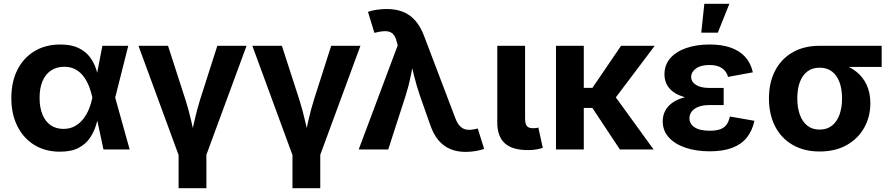

<svg xmlns="http://www.w3.org/2000/svg" viewBox="-20 -787 4680 1011"><path d="M295.5 11.7Q218.6 11.7 161 -23.6Q103.4 -59 71.5 -122.6Q39.7 -186.1 39.7 -271Q39.7 -356.4 71.8 -419.6Q103.8 -482.8 161.9 -517.8Q220 -552.7 297.3 -552.7Q355.7 -552.7 393.3 -534.4Q431 -516.1 452.9 -486.9Q474.8 -457.6 485.9 -424Q496.9 -390.5 502 -360.5H549.5L586.2 -274.4L662.7 0H524.8L466.1 -274.4Q459.7 -304.5 448.5 -333.1Q437.3 -361.6 419.9 -384.7Q402.5 -407.9 377.4 -421.6Q352.2 -435.4 318.2 -435.4Q277.8 -435.4 248.6 -415.8Q219.4 -396.3 203.9 -359.9Q188.4 -323.5 188.4 -271.9Q188.4 -220.9 203.4 -184.2Q218.4 -147.5 246.6 -127.9Q274.9 -108.3 313.9 -108.3Q348.2 -108.3 374.2 -122.8Q400.3 -137.3 418.7 -161.1Q437.2 -185 448.8 -213.9Q460.5 -242.7 466.1 -271.5L519.1 -545.9H655.4L586.2 -271.5L549.5 -191H501.9Q495.9 -161.2 485.1 -126.3Q474.3 -91.3 452.9 -59.9Q431.5 -28.4 393.7 -8.3Q355.9 11.7 295.5 11.7Z M922.1 34 709.1 -545.9H864.7L956.3 -262.5Q973.3 -209.6 985.7 -155.3Q998.1 -101 1011.3 -43.1H979.8Q992.7 -101 1004.9 -155.2Q1017.2 -209.3 1033.7 -262.5L1124.3 -545.9H1278.3L1064.6 34ZM920.4 204.1V-3.9H1066.8V204.1Z M1521.7 34 1308.7 -545.9H1464.3L1556 -262.5Q1572.9 -209.6 1585.3 -155.3Q1597.8 -101 1610.9 -43.1H1579.4Q1592.3 -101 1604.5 -155.2Q1616.8 -209.3 1633.3 -262.5L1723.9 -545.9H1877.9L1664.2 34ZM1520 204.1V-3.9H1666.4V204.1Z M1868.8 0 2074.3 -548.4 2069.2 -566.6Q2062.4 -594.6 2049.8 -607.6Q2037.2 -620.5 2016.9 -622.4Q1996.6 -624.2 1966.1 -617.3L1951.3 -614.1L1917.7 -724.5Q1933.9 -731.1 1961.5 -735.3Q1989 -739.5 2016.7 -739.5Q2064.6 -739.5 2101.7 -724.9Q2138.8 -710.3 2166.7 -678.6Q2194.6 -646.9 2213.8 -595.7L2377.9 -164Q2388.8 -135.7 2403.3 -121.6Q2417.7 -107.5 2436.5 -104.6Q2455.2 -101.7 2478 -106.5L2495.8 -110.3L2529.3 -3Q2513.3 3.3 2486.6 8Q2459.9 12.8 2431.6 12.8Q2387.1 12.8 2351.4 -2Q2315.6 -16.8 2288.7 -48.5Q2261.9 -80.3 2244.5 -131.9L2191.1 -283.4Q2172.7 -337.5 2159.7 -390.5Q2146.8 -443.4 2133.2 -502.8H2167.3Q2153.9 -444.3 2143.4 -390.7Q2133 -337.1 2116 -283.4L2024.3 0Z M2760.9 3.4Q2677.2 3.4 2637.9 -32.7Q2598.5 -68.9 2598.5 -141.7V-545.9H2744.9V-161.8Q2744.9 -135.5 2754.1 -123.7Q2763.3 -111.9 2785.3 -111.9Q2797.1 -111.9 2803.5 -112.7Q2809.9 -113.6 2814.7 -115.3L2838.1 -8.3Q2826.4 -4.4 2806.2 -0.5Q2786.1 3.4 2760.9 3.4Z M3054 -545.9V0H2907.6V-545.9ZM3427.6 -545.9 3180.7 -218.5H3016.6V-324.3H3099.5L3250.3 -545.9ZM3244.1 0 3095.7 -223.9 3207.2 -295.6 3421.5 0Z M3717.1 9.8Q3646.5 9.8 3590.4 -9Q3534.3 -27.7 3502 -63.1Q3469.6 -98.5 3469.6 -148.5Q3469.6 -177 3481.8 -201.9Q3494 -226.7 3519.8 -245.5Q3545.6 -264.3 3586.1 -275Q3626.7 -285.8 3683.3 -285.8H3790.6V-233.7H3714.7Q3681.3 -233.7 3658.1 -224.7Q3634.8 -215.8 3622.6 -200.2Q3610.4 -184.5 3610.4 -163.9Q3610.4 -134.7 3637.4 -116.7Q3664.4 -98.6 3717.8 -98.6Q3752.1 -98.6 3773.4 -106.8Q3794.6 -114.9 3806.4 -131.6Q3818.1 -148.3 3823 -173.6L3952.4 -150.9Q3941.4 -99 3912.8 -63.1Q3884.2 -27.1 3835.9 -8.7Q3787.5 9.8 3717.1 9.8ZM3683.3 -264.4Q3630.3 -264.4 3591.6 -274Q3552.9 -283.6 3527.9 -301.1Q3502.9 -318.7 3490.8 -342.7Q3478.8 -366.7 3478.8 -395Q3478.8 -445.8 3509.7 -480.9Q3540.7 -516 3594.6 -534.4Q3648.6 -552.7 3716.4 -552.7Q3780.6 -552.7 3827.7 -536.2Q3874.7 -519.7 3904.1 -487.2Q3933.4 -454.7 3944.2 -406.2L3813.6 -382Q3806.1 -411.1 3782 -427.9Q3757.9 -444.8 3715.6 -444.8Q3670.2 -444.8 3644.9 -426.5Q3619.5 -408.2 3619.5 -381.7Q3619.5 -356.3 3644.6 -340.2Q3669.7 -324 3714.7 -324H3790.6V-264.4ZM3672.7 -615.1 3688.7 -767.1H3820.7L3759.8 -615.1Z M4296 10.7Q4213.8 10.7 4153.7 -24.2Q4093.6 -59.1 4061.3 -121.9Q4029 -184.8 4029 -268.7Q4029 -352.5 4061.4 -414.7Q4093.8 -477 4153.8 -511.5Q4213.8 -545.9 4296 -545.9H4622.5V-434.5H4384.3L4296 -430.6Q4256.8 -430.6 4230.6 -410.2Q4204.4 -389.8 4191.3 -353.5Q4178.2 -317.1 4178.2 -268.7Q4178.2 -221.1 4191.3 -183.9Q4204.4 -146.8 4230.6 -125.7Q4256.8 -104.6 4296 -104.6Q4335 -104.6 4361.3 -125.8Q4387.6 -147 4400.8 -184Q4413.9 -221.1 4413.9 -268.7Q4413.9 -317.1 4400.8 -353.5Q4387.6 -389.8 4361.3 -410.2Q4335 -430.6 4296 -430.6V-466.1Q4355.6 -466.1 4404.6 -451.9Q4453.7 -437.8 4489 -409.6Q4524.4 -381.5 4543.6 -339.9Q4562.9 -298.3 4562.9 -243.1Q4562.9 -171.8 4530.4 -114.2Q4498 -56.6 4438.2 -22.9Q4378.3 10.7 4296 10.7Z"/></svg>

Font: Inter Variable LoSnoCo
Style: Regular
Weight: 400
Designer: Rasmus Andersson
Foundry: rsms
Version: Version 4.000;git-a52131595; featfreeze: case,dlig,ss01,ss02